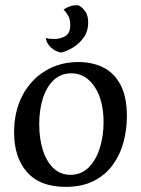

<svg xmlns="http://www.w3.org/2000/svg" viewBox="-20 -715 550 749"><path d="M236 14Q136 14 85.5 -43.5Q35 -101 35 -198Q35 -280 67 -341.5Q99 -403 156 -438Q213 -473 286 -473Q341 -473 383.5 -451.5Q426 -430 450.5 -383.5Q475 -337 475 -261Q475 -210 462 -161Q449 -112 420.5 -72.5Q392 -33 346.5 -9.5Q301 14 236 14ZM255 -33Q297 -33 326 -62Q355 -91 369.5 -138Q384 -185 384 -238Q384 -324 349 -376.5Q314 -429 258 -429Q218 -429 190 -403Q162 -377 147.5 -332Q133 -287 133 -230Q133 -175 147 -130Q161 -85 188.5 -59Q216 -33 255 -33ZM218 -510Q195 -514 177.5 -531Q160 -548 159 -567Q166 -564 178 -563.5Q190 -563 195 -563Q215 -563 234.5 -574Q254 -585 254 -617Q254 -639 247 -652Q240 -665 228 -678Q240 -686 255 -691Q270 -696 287 -694Q302 -686 313 -670Q324 -654 324 -627Q324 -593 306 -568Q288 -543 263 -528.5Q238 -514 218 -510Z"/></svg>

Font: Maname
Style: Regular
Weight: 400
Designer: Pathum Egodawatta
Foundry: mooniak
Version: Version 1.000; ttfautohint (v1.8.4.7-5d5b)